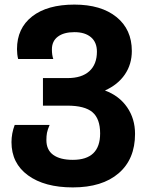

<svg xmlns="http://www.w3.org/2000/svg" viewBox="-20 -576 658 836"><path d="M30 43Q30 5 44 -32H196Q187 -11 184.5 2.5Q182 16 182 34Q182 77 212 98.5Q242 120 297 120Q416 120 416 5Q416 -59 382.5 -87.5Q349 -116 273 -116H167V-236H274Q336 -236 369 -266Q402 -296 402 -351Q402 -392 376 -414Q350 -436 304 -436Q258 -436 232 -416.5Q206 -397 206 -361Q206 -336 212 -319H59Q54 -339 54 -362Q54 -453 120 -504.5Q186 -556 304 -556Q420 -556 487 -502Q554 -448 554 -354Q554 -296 523.5 -251.5Q493 -207 437 -182Q499 -159 533.5 -109Q568 -59 568 7Q568 117 496.5 178.5Q425 240 297 240Q174 240 102 187.5Q30 135 30 43Z"/></svg>

Font: Noto Sans Georgian
Style: Regular
Weight: 600
Designer: Monotype Design team
Foundry: Monotype Imaging Inc.
Version: Version 1.000